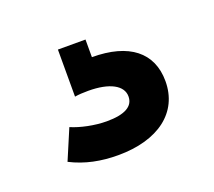

<svg xmlns="http://www.w3.org/2000/svg" viewBox="-57 -71 423 380"><g transform="rotate(-20 154.5 118.5)"><path d="M273.4 130.9C273.4 70.3 230.5 36.6 152.8 36.6V-0.5H94.7V98.6C103 97.2 112.3 96.7 123 96.7C168 96.7 194.3 111.3 194.3 134.3C194.3 155.3 175.3 166 137.2 166C111.8 166 82.5 159.7 63.5 151.4L36.6 214.8C67.4 230.5 100.1 236.8 135.7 236.8C220.2 236.8 273.4 196.8 273.4 130.9Z"/></g></svg>

Font: Estedad Bold
Style: Regular
Weight: 700
Designer: Amin Abedi
Version: Version 7.3